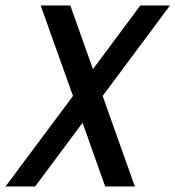

<svg xmlns="http://www.w3.org/2000/svg" viewBox="-20 -676 636 696"><path d="M352.1 -328.1 468.8 0H361.3L279.3 -231L107.4 0H0L244.6 -328.1L127.4 -656.2H234.9L316.9 -425.3L488.8 -656.2H596.2Z"/></svg>

Font: Lambda
Style: Italic
Weight: 400
Italic angle: -11°
Designer: GGBotNet
Version: 0.22